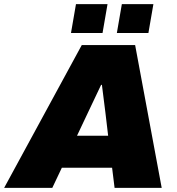

<svg xmlns="http://www.w3.org/2000/svg" viewBox="-57 -905 855 925"><path d="M285 -746H437L461 -885H309ZM506 -746H658L682 -885H530ZM-37 0H195L241 -97H483L495 0H722L594 -688H337ZM314 -251 366 -361C387 -406 409 -451 430 -496H434C439 -451 446 -406 451 -361L464 -251Z"/></svg>

Font: Archivo Black
Style: Italic
Weight: 900
Italic angle: -10°
Designer: Hector Gatti
Foundry: Omnibus-Type
Version: Version 2.001